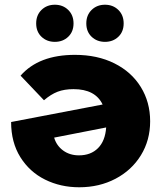

<svg xmlns="http://www.w3.org/2000/svg" viewBox="-20 -783 682 812"><path d="M615 -270Q615 -190 576 -126.5Q537 -63 468.5 -27Q400 9 315 9Q236 9 170.5 -23.5Q105 -56 66 -118.5Q27 -181 27 -267L414 -341Q383 -406 291 -406Q252 -406 223.5 -395Q195 -384 166 -359L67 -463Q144 -551 297 -551Q392 -551 464 -515Q536 -479 575.5 -415Q615 -351 615 -270ZM429 -244 209 -201Q219 -167 247 -146.5Q275 -126 314 -126Q364 -126 394.5 -156.5Q425 -187 429 -244ZM133 -684Q133 -719 155.5 -741Q178 -763 212 -763Q246 -763 268.5 -741Q291 -719 291 -684Q291 -649 268.5 -627.5Q246 -606 212 -606Q178 -606 155.5 -627.5Q133 -649 133 -684ZM345 -684Q345 -719 367.5 -741Q390 -763 424 -763Q458 -763 480.5 -741Q503 -719 503 -684Q503 -649 480.5 -627.5Q458 -606 424 -606Q390 -606 367.5 -627.5Q345 -649 345 -684Z"/></svg>

Font: Montserrat Alternates ExtraBold
Style: Regular
Weight: 800
Designer: Julieta Ulanovsky
Foundry: Julieta Ulanovsky
Version: Version 7.200